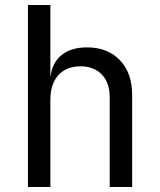

<svg xmlns="http://www.w3.org/2000/svg" viewBox="-20 -750 640 770"><path d="M510 -370V0H420V-360Q420 -418 388.5 -451Q357 -484 303 -484Q246 -484 214 -448.5Q182 -413 182 -350V0H92V-730H182V-445H183Q190 -500 228 -530Q266 -560 329 -560Q412 -560 461 -508.5Q510 -457 510 -370Z"/></svg>

Font: JetBrains Mono
Style: Regular
Weight: 400
Monospace: yes
Designer: Philipp Nurullin, Konstantin Bulenkov
Foundry: JetBrains
Version: Version 2.001;December 29, 2023;FontCreator 11.5.0.2427 32-b